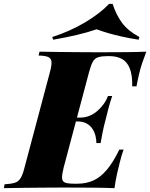

<svg xmlns="http://www.w3.org/2000/svg" viewBox="-68 -976 779 996"><path d="M242 -346 246 -366H460L456 -346ZM349 -366Q373 -366 395.5 -375Q418 -384 436.5 -400Q455 -416 469.5 -436Q484 -456 492 -478H514Q501 -439 494.5 -413.5Q488 -388 480 -356Q475 -336 471 -320.5Q467 -305 463.5 -286Q460 -267 454 -234H432Q432 -251 427.5 -270.5Q423 -290 412 -307Q401 -324 382 -335Q363 -346 335 -346ZM618 -528Q619 -587 605 -621.5Q591 -656 564 -670.5Q537 -685 497 -685H494Q461 -685 442.5 -679.5Q424 -674 414 -656.5Q404 -639 394 -602L262 -106Q253 -70 254 -52Q255 -34 270.5 -28.5Q286 -23 319 -23H332Q380 -23 417 -40Q454 -57 486.5 -95.5Q519 -134 551 -200H573Q568 -187 562.5 -168Q557 -149 552 -128Q547 -109 539 -73.5Q531 -38 526 0Q475 -2 412.5 -2.5Q350 -3 300 -3Q273 -3 232 -3Q191 -3 142.5 -2.5Q94 -2 45 -1.5Q-4 -1 -48 0L-44 -20Q-10 -22 9 -28Q28 -34 39 -52Q50 -70 59 -106L191 -602Q201 -639 199 -656.5Q197 -674 181.5 -680.5Q166 -687 132 -688L137 -708Q180 -707 229 -706.5Q278 -706 326.5 -705.5Q375 -705 416 -705Q457 -705 484 -705Q530 -705 587 -705.5Q644 -706 691 -708Q678 -673 669.5 -648.5Q661 -624 653 -590Q649 -572 645.5 -556Q642 -540 640 -528ZM433 -824Q387 -808 329.5 -794.5Q272 -781 208 -770L203 -784Q294 -813 372.5 -859.5Q451 -906 498 -956H516Q535 -898 565.5 -857Q596 -816 655 -784L651 -770Q601 -778 563 -786.5Q525 -795 494 -804Q463 -813 433 -824Z"/></svg>

Font: Playfair Display Black
Style: Italic
Weight: 900
Italic angle: -14°
Designer: Claus Eggers Sørensen
Foundry: Claus Eggers Sørensen
Version: Version 1.203